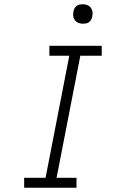

<svg xmlns="http://www.w3.org/2000/svg" viewBox="-20 -886 590 906"><path d="M341 0H94V-47H195L307 -623H213V-670H460V-623H359L247 -47H341ZM371 -774Q360 -774 350 -778Q340 -782 333.5 -790.5Q327 -799 325.5 -810Q324 -821 327 -833Q328 -840 332 -847Q336 -854 342 -858.5Q348 -863 356 -864.5Q364 -866 371 -866Q382 -866 392 -862Q402 -858 408.5 -849.5Q415 -841 416.5 -830Q418 -819 415 -807Q414 -800 410 -793Q406 -786 400 -781.5Q394 -777 386 -775.5Q378 -774 371 -774Z"/></svg>

Font: Lode Dark Term
Style: Italic
Weight: 400
Italic angle: -11°
Monospace: yes
Designer: Belleve Invis
Foundry: Belleve Invis
Version: Version 29.2.0